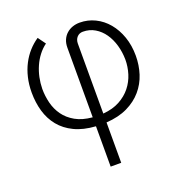

<svg xmlns="http://www.w3.org/2000/svg" viewBox="-135 -648 957 1002"><g transform="rotate(-20 343.0 -147.0)"><path d="M310.5 9.3Q241.7 4.9 193.1 -18.6Q144.5 -42 114 -79.6Q83.5 -117.2 69.3 -166Q55.2 -214.8 55.2 -270.5Q55.2 -314.9 64.5 -353.8Q73.7 -392.6 90.6 -425Q107.4 -457.5 130.6 -483.4Q153.8 -509.3 182.1 -528.3L212.9 -485.8Q189 -468.3 170.7 -444.3Q152.3 -420.4 139.9 -392.1Q127.4 -363.8 120.8 -332.8Q114.3 -301.8 113.8 -270Q113.8 -230 123.5 -190.9Q133.3 -151.9 156 -120.1Q178.7 -88.4 216.6 -66.9Q254.4 -45.4 310.5 -40.5V-426.8Q310.5 -451.7 318.8 -470.5Q327.1 -489.3 341.6 -502.2Q356 -515.1 374.8 -521.7Q393.6 -528.3 414.6 -528.3Q460 -528.3 499.8 -508.8Q539.6 -489.3 568.8 -454.3Q598.1 -419.4 615 -371.3Q631.8 -323.2 631.8 -266.1Q631.8 -213.9 616.5 -166Q601.1 -118.2 568.8 -80.6Q536.6 -43 487.1 -19Q437.5 4.9 369.1 9.3V233.4H310.5ZM369.1 -40Q422.9 -44.4 461.4 -65.4Q500 -86.4 524.9 -117.7Q549.8 -148.9 561.8 -187.5Q573.7 -226.1 573.7 -265.6Q573.2 -307.1 562.3 -345.5Q551.3 -383.8 530.8 -413.3Q510.3 -442.9 480.7 -460.4Q451.2 -478 414.6 -478Q394.5 -478 381.8 -464.1Q369.1 -450.2 369.1 -428.2Z"/></g></svg>

Font: Melbourne
Style: Light
Weight: 300
Designer: Google
Version: Version 2.000980; 2014